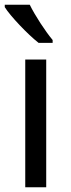

<svg xmlns="http://www.w3.org/2000/svg" viewBox="-21 -786 299 806"><path d="M104 -766H-1V-756C22 -719 95 -642 141 -606H200V-618C169 -655 126 -721 104 -766ZM173 0V-536H85V0Z"/></svg>

Font: Noto Sans Mro
Style: Regular
Weight: 400
Designer: Monotype Design Team
Foundry: Monotype Imaging Inc.
Version: Version 2.001